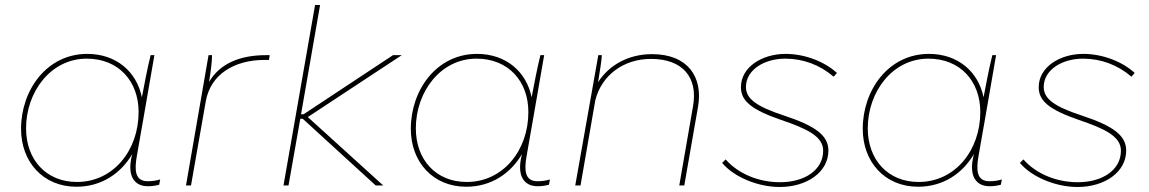

<svg xmlns="http://www.w3.org/2000/svg" viewBox="-20 -740 4586 766"><path d="M570 3C587 3 599 1 615 -3L619 -24C601 -19 588 -17 569 -17C518 -17 516 -62 526 -118L544 -221L549 -249L596 -520H581C567 -464 557 -408 546 -352C525 -454 444 -525 328 -525C167 -525 64 -381 64 -226C64 -94 152 5 285 5C386 5 463 -49 508 -126L506 -119C486 -36 517 3 570 3ZM326 -506C454 -506 533 -415 533 -293C533 -141 433 -14 287 -14C164 -14 84 -103 84 -228C84 -373 182 -506 326 -506Z M722 0H742L801 -336C820 -443 914 -501 1036 -501H1053L1056 -520H1042C936 -520 857 -486 814 -413C821 -455 826 -496 826 -520H812Z M1131 0 1178 -266H1188L1479 0H1509L1208 -273L1583 -520H1548L1191 -284H1181L1257 -720H1237L1111 0Z M2125 3C2142 3 2154 1 2170 -3L2174 -24C2156 -19 2143 -17 2124 -17C2073 -17 2071 -62 2081 -118L2099 -221L2104 -249L2151 -520H2136C2122 -464 2112 -408 2101 -352C2080 -454 1999 -525 1883 -525C1722 -525 1619 -381 1619 -226C1619 -94 1707 5 1840 5C1941 5 2018 -49 2063 -126L2061 -119C2041 -36 2072 3 2125 3ZM1881 -506C2009 -506 2088 -415 2088 -293C2088 -141 1988 -14 1842 -14C1719 -14 1639 -103 1639 -228C1639 -373 1737 -506 1881 -506Z M2275 0H2296L2355 -340C2380 -440 2468 -505 2577 -505C2703 -505 2765 -432 2745 -317L2690 0H2710L2765 -315C2785 -432 2725 -524 2581 -524C2489 -524 2411 -482 2366 -412C2373 -458 2380 -493 2381 -520H2367Z M3091 6C3200 6 3285 -54 3285 -139C3285 -199 3235 -237 3108 -279C2998 -315 2956 -346 2956 -393C2956 -460 3027 -506 3113 -506C3183 -506 3250 -482 3306 -434L3319 -449C3269 -495 3190 -525 3114 -525C3021 -525 2936 -473 2936 -392C2936 -337 2979 -302 3095 -262C3195 -228 3266 -197 3264 -137C3263 -62 3191 -13 3092 -13C3006 -13 2925 -47 2875 -104L2861 -90C2908 -34 3003 6 3091 6Z M3928 3C3945 3 3957 1 3973 -3L3977 -24C3959 -19 3946 -17 3927 -17C3876 -17 3874 -62 3884 -118L3902 -221L3907 -249L3954 -520H3939C3925 -464 3915 -408 3904 -352C3883 -454 3802 -525 3686 -525C3525 -525 3422 -381 3422 -226C3422 -94 3510 5 3643 5C3744 5 3821 -49 3866 -126L3864 -119C3844 -36 3875 3 3928 3ZM3684 -506C3812 -506 3891 -415 3891 -293C3891 -141 3791 -14 3645 -14C3522 -14 3442 -103 3442 -228C3442 -373 3540 -506 3684 -506Z M4279 6C4388 6 4473 -54 4473 -139C4473 -199 4423 -237 4296 -279C4186 -315 4144 -346 4144 -393C4144 -460 4215 -506 4301 -506C4371 -506 4438 -482 4494 -434L4507 -449C4457 -495 4378 -525 4302 -525C4209 -525 4124 -473 4124 -392C4124 -337 4167 -302 4283 -262C4383 -228 4454 -197 4452 -137C4451 -62 4379 -13 4280 -13C4194 -13 4113 -47 4063 -104L4049 -90C4096 -34 4191 6 4279 6Z"/></svg>

Font: Fixel Display 20240404 Thin
Style: Italic
Weight: 100
Italic angle: -10°
Designer: AlfaBravo + MacPaw
Foundry: Kyrylo Tkachov, Marchela Mozhyna, Serhii Makarenko, Maria Weinstein, Zakhar Kryvoshyya
Version: Version 1.211;Glyphs 3.2 (3225)